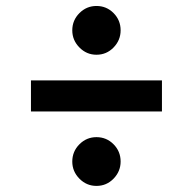

<svg xmlns="http://www.w3.org/2000/svg" viewBox="-20 -677 640 637"><path d="M300 -495.4Q267.2 -495.4 243.5 -519.5Q219.8 -543.5 219.8 -576.3Q219.8 -609.8 243.5 -633.5Q267.2 -657.2 300 -657.2Q333.4 -657.2 356.8 -633.6Q380.2 -609.9 380.2 -576.4Q380.2 -543.6 356.8 -519.5Q333.4 -495.4 300 -495.4ZM300 -60.2Q267.2 -60.2 243.5 -84.2Q219.8 -108.2 219.8 -141Q219.8 -174.5 243.5 -198.3Q267.2 -222 300 -222Q333.4 -222 356.8 -198.3Q380.2 -174.7 380.2 -141.2Q380.2 -108.4 356.8 -84.3Q333.4 -60.2 300 -60.2ZM82.7 -307.3V-410.2H517.3V-307.3Z"/></svg>

Font: Red Hat Display
Style: Regular
Weight: 300
Designer: Pentagram, MCKL
Foundry: Pentagram, MCKL
Version: Version 1.023